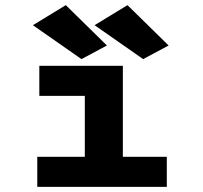

<svg xmlns="http://www.w3.org/2000/svg" viewBox="-20 -727 790 747"><path d="M125 0V-117H310V-354H133V-471H458V-117H629V0ZM297 -497 108 -629 236 -707 396 -550ZM537 -497 348 -629 476 -707 636 -550Z"/></svg>

Font: Inconsolata ExtraExpanded Black
Style: Regular
Weight: 900
Width: 8
Monospace: yes
Designer: Raph Levien, Cyreal, Brenton Simpson
Foundry: Raph Levien, Cyreal, Google
Version: Version 3.001; ttfautohint (v1.8.2.53-6de2)